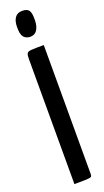

<svg xmlns="http://www.w3.org/2000/svg" viewBox="-174 -924 518 952"><g transform="rotate(-20 85.5 -448.0)"><path d="M39 0V-659Q39 -680 43 -688.5Q47 -697 66.5 -698.5Q86 -700 132 -700V-18Q132 -9 127.5 -5.5Q123 -2 104 -1Q85 0 39 0ZM83 -761Q61 -762 49 -776.5Q37 -791 38 -830Q38 -860 50.5 -878Q63 -896 89 -896Q115 -896 124.5 -882Q134 -868 133 -833Q133 -800 120.5 -780.5Q108 -761 83 -761Z"/></g></svg>

Font: Yanone Kaffeesatz Medium
Style: Regular
Weight: 500
Designer: Yanone (Cyrillic: Daniel Pouzeot, Huerta Tipografica, and Cyreal)
Foundry: Yanone
Version: Version 2.003